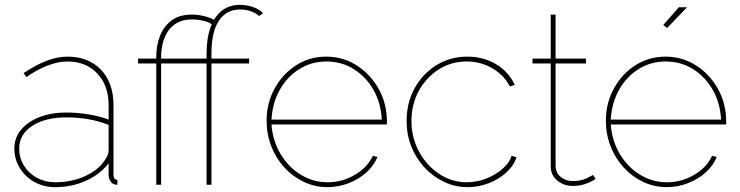

<svg xmlns="http://www.w3.org/2000/svg" viewBox="-20 -760 3043 790"><path d="M39 -149Q39 -193 66.5 -226Q94 -259 142 -278Q190 -297 253 -297Q297 -297 343.5 -289.5Q390 -282 427 -268V-327Q427 -408 380.5 -457.5Q334 -507 257 -507Q220 -507 176.5 -490.5Q133 -474 89 -443L77 -459Q127 -493 172 -510Q217 -527 257 -527Q344 -527 395.5 -473Q447 -419 447 -327V-40Q447 -30 451.5 -25Q456 -20 463 -20V0Q457 0 454 -0.5Q451 -1 449 -2Q439 -6 433 -16.5Q427 -27 427 -40V-88Q391 -42 333 -16Q275 10 207 10Q160 10 122 -11Q84 -32 61.5 -68.5Q39 -105 39 -149ZM412 -102Q420 -113 423.5 -123.5Q427 -134 427 -143V-246Q387 -262 343.5 -269.5Q300 -277 253 -277Q166 -277 112.5 -242Q59 -207 59 -149Q59 -110 78.5 -78.5Q98 -47 132 -28.5Q166 -10 207 -10Q274 -10 329.5 -35Q385 -60 412 -102Z M623 0V-499H548V-519H623V-529Q623 -570 637 -609Q651 -648 683.5 -674Q716 -700 770 -700Q799 -700 830.5 -691Q862 -682 876 -666L859 -654Q846 -667 821 -673.5Q796 -680 770 -680Q732 -680 707 -665Q682 -650 668 -626.5Q654 -603 648.5 -577Q643 -551 643 -529V-519H798V-499H643V0ZM830 0V-499H755V-519H830V-540Q830 -603 846.5 -648Q863 -693 893.5 -716.5Q924 -740 967 -740Q996 -740 1022.5 -730.5Q1049 -721 1062 -706L1046 -694Q1034 -706 1012.5 -713.5Q991 -721 968 -721Q911 -721 880.5 -674.5Q850 -628 850 -540V-519H1005V-499H850V0Z M1327 10Q1276 10 1230.5 -11.5Q1185 -33 1150.5 -70.5Q1116 -108 1096.5 -157.5Q1077 -207 1077 -263Q1077 -336 1110 -396Q1143 -456 1198.5 -491.5Q1254 -527 1322 -527Q1391 -527 1447.5 -491Q1504 -455 1538 -394.5Q1572 -334 1572 -259Q1572 -256 1572 -253.5Q1572 -251 1572 -248H1097Q1102 -181 1134 -127Q1166 -73 1217 -41.5Q1268 -10 1328 -10Q1388 -10 1440 -40.5Q1492 -71 1514 -119L1533 -114Q1519 -79 1487.5 -50.5Q1456 -22 1414 -6Q1372 10 1327 10ZM1097 -268H1551Q1547 -338 1516 -391.5Q1485 -445 1435 -476Q1385 -507 1323 -507Q1262 -507 1212 -476Q1162 -445 1131.5 -391Q1101 -337 1097 -268Z M1904 10Q1853 10 1807.5 -11.5Q1762 -33 1727 -70.5Q1692 -108 1672.5 -157Q1653 -206 1653 -262Q1653 -337 1686 -397Q1719 -457 1776 -492Q1833 -527 1903 -527Q1968 -527 2020 -496.5Q2072 -466 2098 -411L2078 -404Q2053 -452 2005 -479.5Q1957 -507 1900 -507Q1837 -507 1785.5 -474.5Q1734 -442 1703.5 -386.5Q1673 -331 1673 -262Q1673 -194 1704 -136.5Q1735 -79 1787 -44.5Q1839 -10 1901 -10Q1942 -10 1981 -25.5Q2020 -41 2048.5 -66Q2077 -91 2085 -119L2105 -113Q2094 -78 2063 -50Q2032 -22 1990.5 -6Q1949 10 1904 10Z M2431 -24Q2431 -24 2418.5 -16.5Q2406 -9 2385 -2Q2364 5 2336 5Q2312 5 2291.5 -5Q2271 -15 2258.5 -33Q2246 -51 2246 -75V-499H2171V-519H2246V-700H2266V-519H2391V-499H2266V-75Q2268 -46 2289 -30.5Q2310 -15 2336 -15Q2371 -15 2395 -27Q2419 -39 2420 -40Z M2723 10Q2672 10 2626.5 -11.5Q2581 -33 2546.5 -70.5Q2512 -108 2492.5 -157.5Q2473 -207 2473 -263Q2473 -336 2506 -396Q2539 -456 2594.5 -491.5Q2650 -527 2718 -527Q2787 -527 2843.5 -491Q2900 -455 2934 -394.5Q2968 -334 2968 -259Q2968 -256 2968 -253.5Q2968 -251 2968 -248H2493Q2498 -181 2530 -127Q2562 -73 2613 -41.5Q2664 -10 2724 -10Q2784 -10 2836 -40.5Q2888 -71 2910 -119L2929 -114Q2915 -79 2883.5 -50.5Q2852 -22 2810 -6Q2768 10 2723 10ZM2493 -268H2947Q2943 -338 2912 -391.5Q2881 -445 2831 -476Q2781 -507 2719 -507Q2658 -507 2608 -476Q2558 -445 2527.5 -391Q2497 -337 2493 -268ZM2725 -645 2709 -657 2773 -730H2807Z"/></svg>

Font: Raleway Thin
Style: Regular
Weight: 100
Designer: Matt McInerney, Pablo Impallari, Rodrigo Fuenzalida
Foundry: Matt McInerney, Pablo Impallari, Rodrigo Fuenzalida
Version: Version 4.026